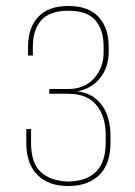

<svg xmlns="http://www.w3.org/2000/svg" viewBox="-20 -615 451 643"><path d="M209 8Q142 8 105 -29.5Q68 -67 68 -137V-183H84V-137Q84 -70 116 -39.5Q148 -9 209 -7Q334 -10 334 -137V-163Q334 -226 302.5 -263.5Q271 -301 209 -301H145V-317H209Q263 -317 295 -352.5Q327 -388 327 -440V-459Q327 -515 299.5 -547Q272 -579 209 -579Q146 -579 118 -547Q90 -515 90 -459V-429H74V-460Q74 -522 108 -558.5Q142 -595 209 -595Q276 -595 310 -558.5Q344 -522 344 -460V-442Q344 -390 315.5 -354Q287 -318 239 -309Q279 -304 303.5 -282Q328 -260 339 -229Q350 -198 350 -163V-137Q350 -65 312 -28.5Q274 8 209 8Z"/></svg>

Font: Alumni Sans Pinstripe
Style: Regular
Weight: 400
Designer: Robert E. Leuschke
Foundry: Robert E. Leuschke
Version: Version 1.010; ttfautohint (v1.8.4.7-5d5b)